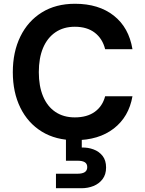

<svg xmlns="http://www.w3.org/2000/svg" viewBox="-20 -732 772 1019"><path d="M378 12Q276 12 202 -33.5Q128 -79 88 -160.5Q48 -242 48 -349Q48 -456 88 -538Q128 -620 202 -666Q276 -712 378 -712Q504 -712 584 -649Q664 -586 683 -471H538Q524 -527 483 -558.5Q442 -590 377 -590Q317 -590 274 -560.5Q231 -531 208.5 -477.5Q186 -424 186 -349Q186 -275 208.5 -221Q231 -167 274 -138Q317 -109 377 -109Q442 -109 483 -138.5Q524 -168 538 -221H683Q664 -112 584 -50Q504 12 378 12ZM277 267V190H392Q417 190 430 181.5Q443 173 443 155Q443 137 430 129Q417 121 392 121H330V-4H414V51Q447 50 476.5 61Q506 72 524.5 95.5Q543 119 543 157Q543 194 524.5 218.5Q506 243 476.5 255Q447 267 412 267Z"/></svg>

Font: DM Sans 9pt
Style: Bold
Weight: 700
Version: Version 4.004;gftools[0.9.30]